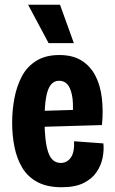

<svg xmlns="http://www.w3.org/2000/svg" viewBox="-20 -773 483 806"><path d="M239 13Q178 13 137.5 -8.5Q97 -30 74 -68Q51 -106 41 -155Q31 -204 31 -258Q31 -310 40.5 -360.5Q50 -411 71.5 -452Q93 -493 132 -517.5Q171 -542 229 -542Q285 -542 322 -519Q359 -496 380 -456Q401 -416 407.5 -362Q414 -308 408 -248L137 -240V-307L303 -312L285 -285Q289 -342 282 -374.5Q275 -407 261.5 -420.5Q248 -434 228 -434Q206 -434 192.5 -416Q179 -398 173 -361.5Q167 -325 167 -268Q167 -181 182 -135Q197 -89 235 -89Q248 -89 258.5 -94.5Q269 -100 277 -111Q285 -122 288.5 -139.5Q292 -157 291 -180L414 -171Q417 -144 411 -112Q405 -80 386 -51.5Q367 -23 331.5 -5Q296 13 239 13ZM184 -592 98 -753H232L290 -592Z"/></svg>

Font: Bricolage Grotesque Condensed
Style: Bold
Weight: 700
Width: 3
Designer: Mathieu Triay
Foundry: Atelier Triay
Version: Version 1.001;gftools[0.9.33.dev8+g029e19f]